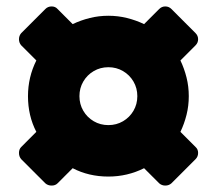

<svg xmlns="http://www.w3.org/2000/svg" viewBox="-20 -599 674 597"><path d="M121 -29 46 -104Q39 -112 39 -123.5Q39 -135 46 -142L93 -189Q67 -239 67 -300Q67 -359 93 -411L46 -458Q39 -466 39 -477Q39 -488 46 -496L121 -571Q129 -579 140.5 -579Q152 -579 159 -571L206 -524Q231 -536 259 -543Q287 -550 317 -550Q347 -550 375 -543Q403 -536 428 -524L475 -571Q483 -579 494 -579Q505 -579 513 -571L588 -496Q596 -488 596 -477Q596 -466 588 -458L541 -411Q553 -386 560 -358Q567 -330 567 -300Q567 -270 560 -242Q553 -214 541 -189L588 -142Q596 -135 596 -123.5Q596 -112 588 -104L513 -29Q505 -22 494 -22Q483 -22 475 -29L428 -76Q376 -50 317 -50Q256 -50 206 -76L159 -29Q152 -22 140.5 -22Q129 -22 121 -29ZM317 -210Q342 -210 362.5 -222Q383 -234 395 -254.5Q407 -275 407 -300Q407 -325 395 -345.5Q383 -366 362.5 -378Q342 -390 317 -390Q292 -390 271.5 -378Q251 -366 239 -345.5Q227 -325 227 -300Q227 -275 239 -254.5Q251 -234 271.5 -222Q292 -210 317 -210Z"/></svg>

Font: Rubik Black
Style: Regular
Weight: 900
Designer: Hubert and Fischer
Foundry: Hubert and Fischer
Version: Version 2.300;gftools[0.9.30]